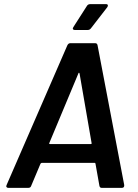

<svg xmlns="http://www.w3.org/2000/svg" viewBox="-20 -909 669 929"><path d="M461 -10 442 -117Q442 -118 441 -119.5Q440 -121 438 -121H182Q180 -121 176 -117L131 -10Q128 0 117 0H20Q14 0 11.5 -4Q9 -8 12 -14L306 -690Q311 -700 320 -700H441Q450 -700 452 -690L581 -14V-11Q581 0 569 0H472Q463 0 461 -10ZM222 -212H419Q425 -212 423 -218L365 -553Q364 -557 362 -557Q360 -557 359 -553L219 -218Q216 -212 222 -212ZM335 -778 401 -881Q406 -889 417 -889H493Q502 -889 502 -882Q502 -879 499 -874L420 -772Q414 -764 405 -764H341Q335 -764 333 -768Q331 -772 335 -778Z"/></svg>

Font: Barlow SemiBold
Style: Italic
Weight: 600
Italic angle: -7°
Designer: Jeremy Tribby
Foundry: Tribby Type
Version: Version 1.408